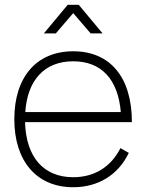

<svg xmlns="http://www.w3.org/2000/svg" viewBox="-20 -770 613 805"><path d="M164 -630H214L287 -715L360 -630H410L310 -750H264ZM287 15C392 15 476 -37 520 -129L485 -149C445 -70 376 -27 287 -27C162.5 -27 89 -111.5 85 -258H533C533 -446 442 -555 287 -555C133 -555 40 -447 40 -270C40 -94 134 15 287 15ZM287 -513C405 -513 475 -437.5 486.5 -300H86C95 -435.5 167.5 -513 287 -513Z"/></svg>

Font: Hauora ExtraLight
Style: Regular
Weight: 200
Designer: Mikhail Sharanda
Foundry: WCYS & Co.
Version: Version 1.010